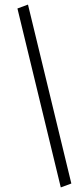

<svg xmlns="http://www.w3.org/2000/svg" viewBox="-20 -763 355 837"><path d="M245 54 56 -726 102 -743 291 37Z"/></svg>

Font: Nunito Sans 10pt Expanded ExtraLight
Style: Italic
Weight: 250
Width: 7
Italic angle: -9°
Designer: Vernon Adams
Foundry: Vernon Adams
Version: Version 3.101;gftools[0.9.27]